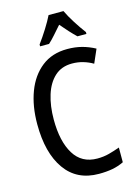

<svg xmlns="http://www.w3.org/2000/svg" viewBox="-139 -1014 778 1097"><g transform="rotate(-15 250.0 -465.5)"><path d="M306 10Q176 10 107 -87.5Q38 -185 38 -355Q38 -462 69.5 -545.5Q101 -629 162.5 -677.5Q224 -726 314 -726Q361 -726 400.5 -715.5Q440 -705 477 -685L442 -605Q415 -621 384 -630Q353 -639 319 -639Q257 -639 216.5 -602Q176 -565 156 -501Q136 -437 136 -356Q136 -227 182 -152Q228 -77 320 -77Q357 -77 389 -85.5Q421 -94 454 -106V-19Q421 -3 385.5 3.5Q350 10 306 10ZM169 -792Q195 -827 221 -868.5Q247 -910 262 -941H350Q366 -907 392 -866Q418 -825 443 -792V-781H390Q370 -800 349 -823Q328 -846 306 -872Q283 -846 261.5 -821.5Q240 -797 222 -781H169Z"/></g></svg>

Font: Noto Sans Mono ExtraCondensed Medium
Style: Regular
Weight: 500
Width: 2
Designer: Monotype Design Team
Foundry: Monotype Imaging Inc.
Version: Version 2.014